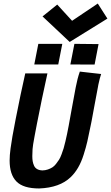

<svg xmlns="http://www.w3.org/2000/svg" viewBox="-20 -1066 630 1091"><path d="M376 -827.6 221.7 -972.7 305.2 -1040 389.6 -947.8 535.6 -1045.9 590.3 -960.4ZM402.8 -816.9 540 -815.4 517.6 -699.2 379.9 -699.7ZM197.8 -816.9H334L311 -699.7H174.8ZM433.6 -659.2Q454.1 -656.7 494.1 -652.3Q534.2 -647.9 554.7 -645.5Q546.9 -623 538.6 -583.5Q538.1 -581.1 537.4 -576.4Q536.6 -571.8 536.1 -569.3Q528.3 -530.3 516.8 -466.6Q505.4 -402.8 500.5 -378.4Q499.5 -373.5 497.6 -364Q495.6 -354.5 494.6 -349.6Q483.9 -295.4 476.3 -262.5Q468.8 -229.5 455.3 -187Q441.9 -144.5 423.6 -113.3Q405.3 -82 381.3 -59.1Q319.3 0.5 202.6 4.9Q112.3 4.9 73.5 -34.7Q34.7 -74.2 34.7 -153.8Q34.7 -183.6 40 -222.7Q46.9 -276.9 68.8 -388.2Q97.7 -535.6 123.5 -648.9H249.5Q217.3 -503.4 189.9 -362.8Q184.6 -335.9 176.8 -293.9Q166 -236.8 165 -218.8Q163.6 -182.1 163.6 -178.7Q163.6 -162.1 165.8 -149.4Q168 -136.7 173.6 -124.3Q179.2 -111.8 191.4 -105Q203.6 -98.1 221.7 -97.7Q237.8 -98.1 252 -103Q266.1 -107.9 277.1 -114.7Q288.1 -121.6 298.1 -134.3Q308.1 -147 315.4 -158.4Q322.8 -169.9 329.8 -189.2Q336.9 -208.5 341.6 -223.4Q346.2 -238.3 351.8 -262.9Q357.4 -287.6 361.1 -304.7Q364.7 -321.8 370.1 -350.6Q374.5 -373.5 387.7 -447.8Q400.9 -522 410.2 -569.3Q419.9 -620.6 433.6 -659.2Z"/></svg>

Font: Fantasque Sans Mono
Style: Bold Italic
Weight: 700
Italic angle: -11°
Monospace: yes
Designer: Jany Belluz
Version: Version 1.7.1